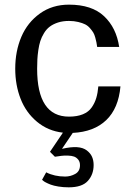

<svg xmlns="http://www.w3.org/2000/svg" viewBox="-20 -554 572 818"><path d="M272.9 244.1Q249.5 244.1 229 240.7Q208.5 237.3 196.3 232.7Q184.1 228 175.3 223.4Q166.5 218.8 163.1 215.3L159.2 211.9L176.8 180.2Q211.9 198.2 257.8 198.2Q280.3 198.2 300.5 187Q320.8 175.8 320.8 149.9Q320.8 135.3 313.2 126Q305.7 116.7 295.4 113Q285.2 109.4 269.3 108.9Q253.4 108.4 241.7 109.9Q230 111.3 213.9 113.8L192.9 92.8L248 11.2Q184.6 3.9 137.7 -35.2Q90.8 -74.2 67.9 -132.8Q44.9 -191.4 44.9 -261.2Q44.9 -335.9 71 -397.2Q97.2 -458.5 149.9 -496.3Q202.6 -534.2 273.9 -534.2Q371.1 -534.2 423.3 -485.1Q475.6 -436 487.8 -354H394Q392.1 -366.7 390.9 -373.3Q389.6 -379.9 386 -393.6Q382.3 -407.2 377.4 -415.3Q372.6 -423.3 363.5 -433.8Q354.5 -444.3 342.8 -450.2Q331.1 -456.1 313.2 -460.4Q295.4 -464.8 273.9 -464.8Q247.6 -464.8 226.8 -458Q206.1 -451.2 191.9 -440.4Q177.7 -429.7 167.5 -412.8Q157.2 -396 151.9 -379.4Q146.5 -362.8 143.3 -340.6Q140.1 -318.4 139.2 -301Q138.2 -283.7 138.2 -261.2Q138.2 -57.1 273.9 -57.1Q308.6 -57.1 333 -67.1Q357.4 -77.1 370.6 -96.2Q383.8 -115.2 390.1 -136.5Q396.5 -157.7 398.9 -186H493.2Q484.9 -92.3 432.6 -42.2Q380.4 7.8 290 12.2L244.1 80.1Q282.2 71.3 308.1 73Q334 74.7 349.9 86.9Q365.7 99.1 372.3 114.5Q378.9 129.9 378.9 148.9Q378.9 189.5 354.2 216.8Q329.6 244.1 272.9 244.1Z"/></svg>

Font: Standard
Style: Regular
Weight: 400
Designer: Bryce Wilner
Version: Version 2.000;PS 2.0;hotconv 16.6.51;makeotf.lib2.5.65220 DE